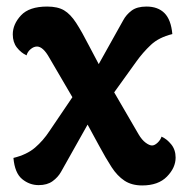

<svg xmlns="http://www.w3.org/2000/svg" viewBox="-20 -551 562 586"><path d="M414 15Q382 15 360 0.5Q338 -14 320.5 -41Q303 -68 282 -107L214 -232L131 -374Q121 -392 111.5 -400.5Q102 -409 93 -409Q83 -409 73.5 -401Q64 -393 61 -382Q44 -390 31.5 -406Q19 -422 19 -446Q19 -477 44 -504Q69 -531 124 -531Q156 -531 175.5 -519.5Q195 -508 212.5 -481Q230 -454 253 -409L310 -301L403 -141Q413 -124 424.5 -115.5Q436 -107 444 -107Q452 -107 461 -115.5Q470 -124 473 -134Q489 -127 502.5 -110.5Q516 -94 516 -70Q516 -39 489.5 -12Q463 15 414 15ZM98 14Q70 14 47.5 -4.5Q25 -23 21 -69Q62 -79 87 -100.5Q112 -122 131 -151L219 -281L270 -211L166 -26Q157 -10 140.5 2Q124 14 98 14ZM309 -242 256 -310 356 -489Q365 -506 381.5 -518.5Q398 -531 427 -531Q462 -531 482 -511Q502 -491 506 -447Q465 -437 440.5 -414Q416 -391 396 -363Z"/></svg>

Font: Arima Thin
Style: Regular
Weight: 100
Designer: Joana Correia and Natanael Gama
Foundry: NDISCOVER
Version: Version 1.101;gftools[0.9.23]